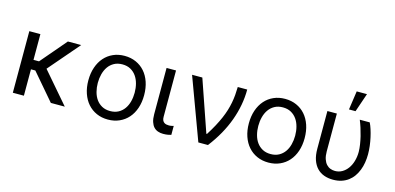

<svg xmlns="http://www.w3.org/2000/svg" viewBox="-71 -1203 3376 1643"><g transform="rotate(15 1617.0 -381.0)"><path d="M183.2 -317.5H232.2L426.8 -545.5H544.7L310.4 -273.1L545.5 0H421.9L221.9 -233.7H183.2V0H85.2V-545.5H183.2Z M929 11.4Q873.6 11.4 828.1 -8.9Q782.7 -29.1 750.2 -65.9Q717.7 -102.6 699.8 -154.7Q681.8 -206.7 681.8 -269.9Q681.8 -333.8 699.8 -386Q717.7 -438.2 750.2 -475.1Q782.7 -512.1 828.1 -532.3Q873.6 -552.6 929 -552.6Q984.4 -552.6 1030 -532.3Q1075.6 -512.1 1108.1 -475.1Q1140.6 -438.2 1158.4 -386Q1176.1 -333.8 1176.1 -269.9Q1176.1 -206.7 1158.4 -154.7Q1140.6 -102.6 1108.1 -65.9Q1075.6 -29.1 1030 -8.9Q984.4 11.4 929 11.4ZM929 -63.9Q971.2 -63.9 1002 -80.8Q1032.7 -97.7 1052.7 -125.9Q1072.8 -154.1 1082.6 -191.6Q1092.3 -229 1092.3 -269.9Q1092.3 -311.1 1082.6 -348.5Q1072.8 -386 1052.7 -414.6Q1032.7 -443.2 1002 -460.2Q971.2 -477.3 929 -477.3Q887.1 -477.3 856.2 -460.2Q825.3 -443.2 805.2 -414.6Q785.2 -386 775.4 -348.5Q765.6 -311.1 765.6 -269.9Q765.6 -229 775.4 -191.6Q785.2 -154.1 805.2 -125.9Q825.3 -97.7 856.2 -80.8Q887.1 -63.9 929 -63.9Z M1384.9 -545.5V-134.9Q1384.9 -115.8 1390.4 -104Q1396 -92.3 1405 -85.9Q1414.1 -79.5 1425.2 -77.4Q1436.4 -75.3 1447.4 -75.3Q1452.8 -75.3 1458.8 -76Q1464.8 -76.7 1470.7 -77.8Q1476.6 -78.8 1481.4 -80.1Q1486.2 -81.3 1488.6 -82.4V-2.8Q1478 0.4 1460.6 3.7Q1443.2 7.1 1417.6 7.1Q1392.8 7.1 1371.3 -0.4Q1349.8 -7.8 1334.3 -24.5Q1318.9 -41.2 1310 -68.4Q1301.1 -95.5 1301.1 -134.9V-545.5Z M1527 -545.5H1617.9L1775.6 -89.5H1781.2Q1811.8 -137.8 1834.5 -180Q1857.2 -222.3 1873.8 -260.7Q1890.3 -299 1901.1 -334.3Q1911.9 -369.7 1918.5 -404.3Q1925.1 -438.9 1928.1 -473.7Q1931.1 -508.5 1931.8 -545.5H2015.6Q2015.6 -408.4 1965.4 -270.1Q1915.1 -131.7 1813.9 0H1728.7Z M2350.9 11.4Q2295.5 11.4 2250 -8.9Q2204.5 -29.1 2172.1 -65.9Q2139.6 -102.6 2121.6 -154.7Q2103.7 -206.7 2103.7 -269.9Q2103.7 -333.8 2121.6 -386Q2139.6 -438.2 2172.1 -475.1Q2204.5 -512.1 2250 -532.3Q2295.5 -552.6 2350.9 -552.6Q2406.2 -552.6 2451.9 -532.3Q2497.5 -512.1 2530 -475.1Q2562.5 -438.2 2580.3 -386Q2598 -333.8 2598 -269.9Q2598 -206.7 2580.3 -154.7Q2562.5 -102.6 2530 -65.9Q2497.5 -29.1 2451.9 -8.9Q2406.2 11.4 2350.9 11.4ZM2350.9 -63.9Q2393.1 -63.9 2423.8 -80.8Q2454.5 -97.7 2474.6 -125.9Q2494.7 -154.1 2504.4 -191.6Q2514.2 -229 2514.2 -269.9Q2514.2 -311.1 2504.4 -348.5Q2494.7 -386 2474.6 -414.6Q2454.5 -443.2 2423.8 -460.2Q2393.1 -477.3 2350.9 -477.3Q2308.9 -477.3 2278.1 -460.2Q2247.2 -443.2 2227.1 -414.6Q2207 -386 2197.3 -348.5Q2187.5 -311.1 2187.5 -269.9Q2187.5 -229 2197.3 -191.6Q2207 -154.1 2227.1 -125.9Q2247.2 -97.7 2278.1 -80.8Q2308.9 -63.9 2350.9 -63.9Z M2809.7 -545.5V-210.2Q2809.7 -170.5 2819.1 -142.9Q2828.5 -115.4 2843.9 -98.5Q2859.4 -81.7 2879.3 -74.2Q2899.1 -66.8 2920.5 -66.8Q2954.5 -66.8 2983 -83.1Q3011.4 -99.4 3032 -127.7Q3052.6 -155.9 3063.9 -194.4Q3075.3 -233 3075.3 -277Q3074.9 -307.5 3069.6 -341.8Q3064.3 -376.1 3055.8 -411.2Q3047.2 -446.4 3036.2 -480.8Q3025.2 -515.3 3012.8 -545.5H3100.9Q3112.2 -523.1 3122.3 -491.7Q3132.5 -460.2 3140.4 -424.5Q3148.4 -388.8 3153.1 -350.9Q3157.7 -312.9 3157.7 -277Q3157.7 -239.7 3151.8 -204Q3146 -168.3 3133.5 -136.4Q3121.1 -104.4 3102.3 -77.6Q3083.5 -50.8 3057.4 -31.2Q3031.2 -11.7 2997.9 -0.9Q2964.5 9.9 2923.3 9.9Q2879.6 9.9 2843.4 -3.2Q2807.2 -16.3 2781.1 -43.5Q2755 -70.7 2740.4 -112.4Q2725.9 -154.1 2725.9 -211.6V-545.5ZM2924.7 -772.7H3015.6L2958.8 -606.5H2900.6Z"/></g></svg>

Font: Fast_Sans
Style: Regular
Weight: 400
Designer: Rasmus Andersson
Foundry: rsms
Version: Version 3.018;git-588b23468